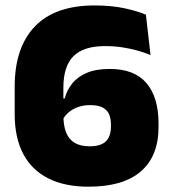

<svg xmlns="http://www.w3.org/2000/svg" viewBox="-20 -673 634 706"><path d="M305.5 13.5Q218 13.5 157.2 -17.2Q96.5 -48 65.2 -107.5Q34 -167 34 -253V-354.5Q34 -498 108 -575.5Q182 -653 328 -653Q388 -653 435.8 -643Q483.5 -633 516.5 -619L533.5 -470.5Q511 -480 485 -487.2Q459 -494.5 429.5 -499Q400 -503.5 366 -503.5Q287.5 -503.5 250.2 -466.5Q213 -429.5 213 -350V-250.5Q213 -211 223.2 -185.5Q233.5 -160 255 -147.5Q276.5 -135 309.5 -135Q351 -135 369.5 -153.5Q388 -172 388 -208V-214Q388 -237 381 -253Q374 -269 357.2 -277.8Q340.5 -286.5 311 -286.5Q288 -286.5 268.2 -279.8Q248.5 -273 233.8 -261Q219 -249 210.5 -232.5L189.5 -311H218Q226 -341.5 245.5 -366Q265 -390.5 299 -405Q333 -419.5 383.5 -419.5Q474.5 -419.5 518.8 -367.2Q563 -315 563 -218V-206.5Q563 -99 498 -42.8Q433 13.5 305.5 13.5Z"/></svg>

Font: Anek Devanagari ExtraBold
Style: Regular
Weight: 800
Designer: Kailash Malviya (Devanagari) & Yesha Goshar (Latin)
Foundry: Ek Type
Version: Version 1.003